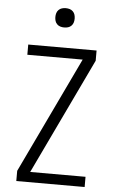

<svg xmlns="http://www.w3.org/2000/svg" viewBox="-62 -989 624 1030"><g transform="rotate(5 250.0 -473.5)"><path d="M66 0V-55L364 -680H66V-735H434V-680L136 -55H434V0ZM250 -843Q239 -843 229 -846Q219 -849 211.5 -856.5Q204 -864 201 -874Q198 -884 198 -895Q198 -906 201 -916Q204 -926 211.5 -933.5Q219 -941 229 -944Q239 -947 250 -947Q261 -947 271 -944Q281 -941 288.5 -933.5Q296 -926 299 -916Q302 -906 302 -895Q302 -884 299 -874Q296 -864 288.5 -856.5Q281 -849 271 -846Q261 -843 250 -843Z"/></g></svg>

Font: Iosevka Term Light
Style: Regular
Weight: 300
Monospace: yes
Designer: Belleve Invis
Foundry: Belleve Invis
Version: Version 9.0.1; ttfautohint (v1.8.3)